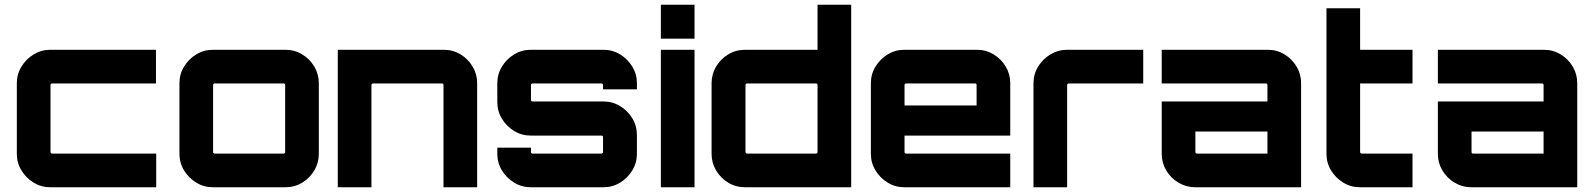

<svg xmlns="http://www.w3.org/2000/svg" viewBox="-20 -790 6728 810"><path d="M192 0Q154 0 122 -19.5Q90 -39 70.5 -71Q51 -103 51 -141V-439Q51 -477 70.5 -509Q90 -541 122 -560.5Q154 -580 192 -580H638V-438H199Q197 -438 195 -436Q193 -434 193 -432V-148Q193 -146 195 -144Q197 -142 199 -142H639V0H192Z M878 0Q840 0 808 -19.5Q776 -39 756.5 -71Q737 -103 737 -141V-439Q737 -477 756.5 -509Q776 -541 808 -560.5Q840 -580 878 -580H1184Q1223 -580 1255 -560.5Q1287 -541 1306 -509Q1325 -477 1325 -439V-141Q1325 -103 1306 -71Q1287 -39 1255 -19.5Q1223 0 1184 0H878ZM885 -142H1177Q1179 -142 1181 -144Q1183 -146 1183 -148V-432Q1183 -434 1181 -436Q1179 -438 1177 -438H885Q883 -438 881 -436Q879 -434 879 -432V-148Q879 -146 881 -144Q883 -142 885 -142Z M1405 0V-580H1852Q1891 -580 1923 -560.5Q1955 -541 1974 -509Q1993 -477 1993 -439V0H1851V-432Q1851 -434 1849.5 -436Q1848 -438 1845 -438H1553Q1551 -438 1549 -436Q1547 -434 1547 -432V0Z M2219 0Q2181 0 2149 -19.5Q2117 -39 2097.5 -71Q2078 -103 2078 -141V-167H2220V-148Q2220 -146 2222 -144Q2224 -142 2226 -142H2518Q2520 -142 2522 -144Q2524 -146 2524 -148V-213Q2524 -215 2522 -216.5Q2520 -218 2518 -218H2219Q2181 -218 2149 -237.5Q2117 -257 2097.5 -289Q2078 -321 2078 -360V-439Q2078 -477 2097.5 -509Q2117 -541 2149 -560.5Q2181 -580 2219 -580H2525Q2564 -580 2596 -560.5Q2628 -541 2647.5 -509Q2667 -477 2667 -439V-413H2524V-432Q2524 -434 2522 -436Q2520 -438 2518 -438H2226Q2224 -438 2222 -436Q2220 -434 2220 -432V-367Q2220 -365 2222 -363.5Q2224 -362 2226 -362H2525Q2564 -362 2596 -342.5Q2628 -323 2647.5 -291Q2667 -259 2667 -220V-141Q2667 -103 2647.5 -71Q2628 -39 2596 -19.5Q2564 0 2525 0H2219Z M2768 0V-580H2910V0ZM2768 -627V-770H2910V-627Z M3124 0Q3084 0 3052 -19.5Q3020 -39 3001 -71Q2982 -103 2982 -141V-439Q2982 -477 3001 -509Q3020 -541 3052 -560.5Q3084 -580 3124 -580H3429V-770H3571V0H3124ZM3131 -142H3423Q3425 -142 3427 -144Q3429 -146 3429 -148V-432Q3429 -434 3427 -436Q3425 -438 3423 -438H3131Q3129 -438 3127 -436Q3125 -434 3125 -432V-148Q3125 -146 3127 -144Q3129 -142 3131 -142Z M3795 0Q3757 0 3725 -19.5Q3693 -39 3673.5 -71Q3654 -103 3654 -141V-439Q3654 -477 3673.5 -509Q3693 -541 3725 -560.5Q3757 -580 3795 -580H4101Q4140 -580 4172 -560.5Q4204 -541 4223 -509Q4242 -477 4242 -439V-218H3796V-148Q3796 -146 3798 -144Q3800 -142 3802 -142H4242V0H3795ZM3796 -345H4100V-432Q4100 -434 4098 -436Q4096 -438 4094 -438H3802Q3800 -438 3798 -436Q3796 -434 3796 -432Z M4340 0V-439Q4340 -477 4359.5 -509Q4379 -541 4411.5 -560.5Q4444 -580 4482 -580H4803V-438H4488Q4486 -438 4484 -436Q4482 -434 4482 -432V0Z M5022 0Q4984 0 4951.5 -19.5Q4919 -39 4900 -71Q4881 -103 4881 -141V-362H5327V-432Q5327 -434 5325 -436Q5323 -438 5321 -438H4881V-580H5328Q5367 -580 5399 -560.5Q5431 -541 5450 -509Q5469 -477 5469 -439V0ZM5029 -142H5327V-235H5023V-148Q5023 -146 5025 -144Q5027 -142 5029 -142Z M5718 0Q5679 0 5647 -19.5Q5615 -39 5595.5 -71Q5576 -103 5576 -141V-755H5718V-580H5939V-438H5718V-148Q5718 -146 5720 -144Q5722 -142 5724 -142H5939V0H5718Z M6187 0Q6149 0 6116.5 -19.5Q6084 -39 6065 -71Q6046 -103 6046 -141V-362H6492V-432Q6492 -434 6490 -436Q6488 -438 6486 -438H6046V-580H6493Q6532 -580 6564 -560.5Q6596 -541 6615 -509Q6634 -477 6634 -439V0ZM6194 -142H6492V-235H6188V-148Q6188 -146 6190 -144Q6192 -142 6194 -142Z"/></svg>

Font: Orbitron ExtraBold
Style: Regular
Weight: 800
Designer: Matt McInerney
Foundry: The League of Moveable Type
Version: Version 2.001